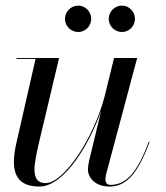

<svg xmlns="http://www.w3.org/2000/svg" viewBox="-20 -672 606 702"><path d="M377.5 -603C377.5 -576.5 399.5 -555 426 -555C452 -555 473.5 -576.5 473.5 -603C473.5 -629.5 452 -651.5 426 -651.5C399.5 -651.5 377.5 -629.5 377.5 -603ZM217.5 -603C217.5 -576.5 239.5 -555 266 -555C292 -555 313.5 -576.5 313.5 -603C313.5 -629.5 292 -651.5 266 -651.5C239.5 -651.5 217.5 -629.5 217.5 -603ZM196 -460H40.5V-456.5H110L38 -141C21.5 -58.5 27.5 10 124 10C214.5 10 307 -144 350 -267.5L306 -85C303.5 -74.5 301.5 -60.5 301.5 -52.5C301.5 -22.5 328 10 380 10C443 10 484 -38 527 -153L524 -154C482 -41.5 442 4 384 4C371.5 4 365.5 -4.5 365.5 -15C365.5 -20 366 -27 367.5 -33L481.5 -460H397L362.5 -319.5C323 -168 214 -2.5 147 -2.5C88 -2.5 105 -73.5 123 -152.5Z"/></svg>

Font: Bodoni* 48pt
Style: Italic
Weight: 400
Italic angle: -13°
Version: Version 2.3